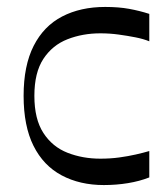

<svg xmlns="http://www.w3.org/2000/svg" viewBox="-20 -519 485 553"><path d="M279 14Q210 14 157.5 -14Q105 -42 76.5 -99Q48 -156 48 -243Q48 -330 77 -387Q106 -444 159 -471.5Q212 -499 283 -499Q322 -499 352 -493.5Q382 -488 410 -479V-400Q393 -407 370 -411.5Q347 -416 321.5 -419.5Q296 -423 269 -423Q218 -423 174.5 -406Q131 -389 105 -349.5Q79 -310 79 -243Q79 -176 105 -136Q131 -96 174.5 -79Q218 -62 269 -62Q298 -62 323.5 -65.5Q349 -69 371 -74Q393 -79 410 -84V-8Q382 3 348.5 8.5Q315 14 279 14Z"/></svg>

Font: Ojuju Medium
Style: Regular
Weight: 500
Designer: Chisaokwu Joboson, Mirko Velimirovic
Foundry: Udi Foundry
Version: Version 1.000